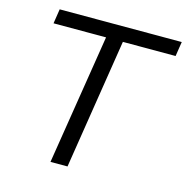

<svg xmlns="http://www.w3.org/2000/svg" viewBox="-104 -804 881 904"><g transform="rotate(15 336.0 -352.5)"><path d="M221 0 322 -634H66L77 -705H672L661 -634H404L304 0Z"/></g></svg>

Font: Nunito Sans 12pt ExtraLight 12pt
Style: Italic
Weight: 400
Italic angle: -9°
Version: Version 3.101;gftools[0.9.27]